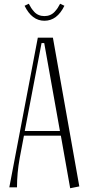

<svg xmlns="http://www.w3.org/2000/svg" viewBox="-20 -1001 475 1026"><path d="M217.3 -890.1Q150.4 -890.1 111.3 -970.2L133.8 -981Q140.6 -967.8 146.7 -958.5Q152.8 -949.2 162.8 -938Q172.9 -926.8 186.8 -920.9Q200.7 -915 217.3 -915Q233.9 -915 247.8 -920.9Q261.7 -926.8 272 -938Q282.2 -949.2 288.3 -958.5Q294.4 -967.8 301.3 -981L324.2 -970.2Q285.2 -890.1 217.3 -890.1ZM300.3 -300.8 216.3 -771H202.1L112.3 -300.8ZM403.8 -4.9 355 4.9 305.2 -275.9H107.9L85 -154.8Q70.8 -75.7 70.8 0H29.8L182.1 -799.8H262.7Z"/></svg>

Font: Reswysokr
Style: Regular
Weight: 500
Version: Version 0.984